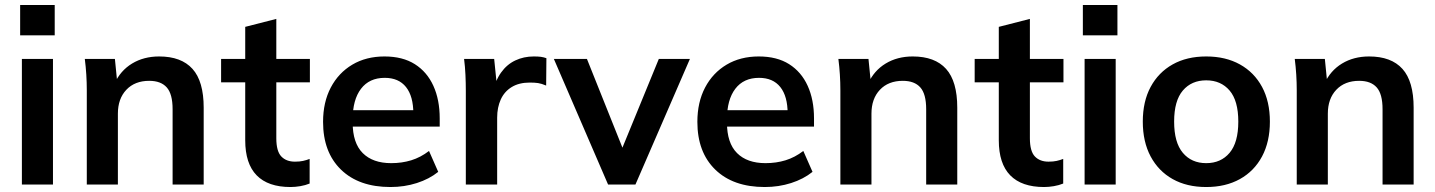

<svg xmlns="http://www.w3.org/2000/svg" viewBox="-20 -742 5769 772"><path d="M68 0V-505H193V0ZM61 -600V-722H200V-600Z M329 0V-379Q329 -410 327 -442Q325 -474 321 -505H442L452 -405H440Q464 -458 511 -486.5Q558 -515 620 -515Q709 -515 754 -465Q799 -415 799 -309V0H674V-303Q674 -364 650.5 -390.5Q627 -417 580 -417Q522 -417 488 -381Q454 -345 454 -285V0Z M1148 10Q1058 10 1012 -37Q966 -84 966 -178V-411H869V-505H966V-634L1091 -666V-505H1226V-411H1091V-186Q1091 -134 1111 -113Q1131 -92 1166 -92Q1185 -92 1198.5 -95Q1212 -98 1225 -103V-4Q1208 3 1187.5 6.5Q1167 10 1148 10Z M1550 10Q1423 10 1351 -60Q1279 -130 1279 -252Q1279 -331 1310 -390Q1341 -449 1396.5 -482Q1452 -515 1526 -515Q1599 -515 1648 -484Q1697 -453 1722.5 -397Q1748 -341 1748 -266V-233H1380V-299H1659L1642 -285Q1642 -355 1612.5 -392Q1583 -429 1527 -429Q1465 -429 1431.5 -385Q1398 -341 1398 -262V-249Q1398 -167 1438.5 -126.5Q1479 -86 1553 -86Q1596 -86 1633.5 -97.5Q1671 -109 1705 -135L1742 -51Q1706 -22 1656 -6Q1606 10 1550 10Z M1853 0V-376Q1853 -408 1851.5 -441Q1850 -474 1846 -505H1967L1981 -367H1961Q1971 -417 1994.5 -450Q2018 -483 2052 -499Q2086 -515 2126 -515Q2144 -515 2155 -513.5Q2166 -512 2177 -508L2176 -398Q2157 -406 2143.5 -408Q2130 -410 2110 -410Q2067 -410 2037.5 -392Q2008 -374 1993.5 -342Q1979 -310 1979 -269V0Z M2425 0 2207 -505H2340L2498 -110H2467L2629 -505H2754L2535 0Z M3055 10Q2928 10 2856 -60Q2784 -130 2784 -252Q2784 -331 2815 -390Q2846 -449 2901.5 -482Q2957 -515 3031 -515Q3104 -515 3153 -484Q3202 -453 3227.5 -397Q3253 -341 3253 -266V-233H2885V-299H3164L3147 -285Q3147 -355 3117.5 -392Q3088 -429 3032 -429Q2970 -429 2936.5 -385Q2903 -341 2903 -262V-249Q2903 -167 2943.5 -126.5Q2984 -86 3058 -86Q3101 -86 3138.5 -97.5Q3176 -109 3210 -135L3247 -51Q3211 -22 3161 -6Q3111 10 3055 10Z M3359 0V-379Q3359 -410 3357 -442Q3355 -474 3351 -505H3472L3482 -405H3470Q3494 -458 3541 -486.5Q3588 -515 3650 -515Q3739 -515 3784 -465Q3829 -415 3829 -309V0H3704V-303Q3704 -364 3680.5 -390.5Q3657 -417 3610 -417Q3552 -417 3518 -381Q3484 -345 3484 -285V0Z M4178 10Q4088 10 4042 -37Q3996 -84 3996 -178V-411H3899V-505H3996V-634L4121 -666V-505H4256V-411H4121V-186Q4121 -134 4141 -113Q4161 -92 4196 -92Q4215 -92 4228.5 -95Q4242 -98 4255 -103V-4Q4238 3 4217.5 6.5Q4197 10 4178 10Z M4341 0V-505H4466V0ZM4334 -600V-722H4473V-600Z M4830 10Q4752 10 4695 -22Q4638 -54 4606.5 -113Q4575 -172 4575 -253Q4575 -334 4606.5 -392.5Q4638 -451 4695 -483Q4752 -515 4830 -515Q4908 -515 4965.5 -483Q5023 -451 5054.5 -392.5Q5086 -334 5086 -253Q5086 -172 5054.5 -113Q5023 -54 4965.5 -22Q4908 10 4830 10ZM4830 -86Q4889 -86 4924 -127.5Q4959 -169 4959 -253Q4959 -337 4924 -378Q4889 -419 4830 -419Q4771 -419 4736 -378Q4701 -337 4701 -253Q4701 -169 4736 -127.5Q4771 -86 4830 -86Z M5194 0V-379Q5194 -410 5192 -442Q5190 -474 5186 -505H5307L5317 -405H5305Q5329 -458 5376 -486.5Q5423 -515 5485 -515Q5574 -515 5619 -465Q5664 -415 5664 -309V0H5539V-303Q5539 -364 5515.5 -390.5Q5492 -417 5445 -417Q5387 -417 5353 -381Q5319 -345 5319 -285V0Z"/></svg>

Font: Mulish ExtraLight
Style: Bold
Weight: 700
Version: Version 3.603